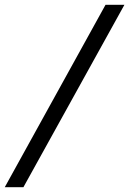

<svg xmlns="http://www.w3.org/2000/svg" viewBox="-20 -691 541 804"><path d="M78.1 92.8H0L421.9 -670.9H501Z"/></svg>

Font: Charis SIL Eur
Style: Bold
Weight: 700
Foundry: SIL International
Version: Version 5.000